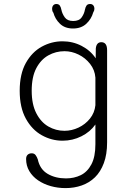

<svg xmlns="http://www.w3.org/2000/svg" viewBox="-20 -693 659 960"><path d="M308 247.5Q269 247.5 233.5 237.5Q198 227.5 170.2 208.5Q142.5 189.5 126.5 162.5Q110.5 135.5 110.5 102Q110.5 88 118.2 80.8Q126 73.5 138.5 73.5Q151.5 73.5 158.2 82.8Q165 92 169 104Q179.5 153.5 218.2 176.2Q257 199 310 199Q350.5 199 383.8 182.8Q417 166.5 437 128.8Q457 91 457 28V-70.5Q431 -33.5 387 -11.5Q343 10.5 292.5 10.5Q238 10.5 189 -16.8Q140 -44 109.2 -99.8Q78.5 -155.5 78.5 -239Q78.5 -323 109.2 -378Q140 -433 189 -459.8Q238 -486.5 292.5 -486.5Q344 -486.5 388.2 -463.5Q432.5 -440.5 458.5 -401.5L459 -451Q462.5 -482 486.5 -482Q515.5 -482 515.5 -442V19Q515.5 79 499.2 122.5Q483 166 454.8 193.5Q426.5 221 388.8 234.2Q351 247.5 308 247.5ZM302.5 -39Q338.5 -39 372.5 -55Q406.5 -71 429.8 -100Q453 -129 457 -167V-305Q454 -343.5 430.5 -373.5Q407 -403.5 372.8 -420.2Q338.5 -437 302.5 -437Q259 -437 221.8 -416.2Q184.5 -395.5 161.5 -352Q138.5 -308.5 138.5 -239Q138.5 -171.5 161.5 -126.8Q184.5 -82 221.8 -60.5Q259 -39 302.5 -39ZM430.5 -673Q440.5 -673 446.2 -666.5Q452 -660 452 -648.5Q452 -644.5 450.5 -639.8Q449 -635 446 -630.5Q437 -598 411.5 -574.2Q386 -550.5 345 -550.5Q304.5 -550.5 280 -574Q255.5 -597.5 247 -629Q243 -634 241.8 -639Q240.5 -644 240.5 -648Q240.5 -659.5 246.2 -666.2Q252 -673 261.5 -673Q273.5 -673 279 -665.2Q284.5 -657.5 287 -644Q291 -624 304 -606Q317 -588 346 -588Q375.5 -588 388.2 -606Q401 -624 404.5 -644Q407 -657 412.5 -665Q418 -673 430.5 -673Z"/></svg>

Font: Sono ExtraLight Monospace Light
Style: Regular
Weight: 300
Version: Version 2.112